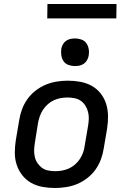

<svg xmlns="http://www.w3.org/2000/svg" viewBox="-20 -931 640 959"><path d="M255 8Q223 8 192.5 2.5Q162 -3 136 -17.5Q110 -32 91.5 -55.5Q73 -79 63.5 -107.5Q54 -136 54 -167.5Q54 -199 59 -231L76 -331Q80 -358 90 -385Q100 -412 117 -436Q134 -460 158 -478.5Q182 -497 208.5 -508Q235 -519 263 -523.5Q291 -528 318 -528Q350 -528 380.5 -522.5Q411 -517 437.5 -502.5Q464 -488 482.5 -464.5Q501 -441 510 -412.5Q519 -384 519.5 -352.5Q520 -321 515 -289L498 -189Q494 -162 484 -135Q474 -108 457 -84Q440 -60 416 -41.5Q392 -23 365.5 -12Q339 -1 310.5 3.5Q282 8 255 8ZM256 -76Q273 -76 290 -79Q307 -82 324 -89.5Q341 -97 355 -109.5Q369 -122 379 -137Q389 -152 395 -169Q401 -186 403 -203L420 -303Q423 -321 423.5 -338.5Q424 -356 419.5 -373Q415 -390 406 -404Q397 -418 383.5 -427.5Q370 -437 352.5 -440.5Q335 -444 317 -444Q300 -444 283 -441Q266 -438 249.5 -430.5Q233 -423 219 -410.5Q205 -398 195 -383Q185 -368 179 -351Q173 -334 170 -317L154 -217Q151 -199 150.5 -181.5Q150 -164 154 -147Q158 -130 167.5 -116Q177 -102 190 -92.5Q203 -83 220.5 -79.5Q238 -76 256 -76ZM354 -601Q338 -601 322.5 -606.5Q307 -612 298 -624.5Q289 -637 286.5 -653.5Q284 -670 286 -687Q288 -698 294 -709Q300 -720 310 -727Q320 -734 331.5 -736.5Q343 -739 355 -739Q371 -739 386.5 -733.5Q402 -728 411 -715.5Q420 -703 423 -686.5Q426 -670 423 -653Q421 -642 415 -631Q409 -620 399 -613Q389 -606 377.5 -603.5Q366 -601 354 -601ZM561 -839H216L217 -911H562Z"/></svg>

Font: Iosevka Custom Medium Oblique
Style: Regular
Weight: 500
Italic angle: -9°
Designer: Belleve Invis
Foundry: Belleve Invis
Version: Version 27.0.1